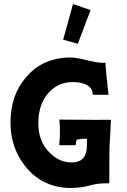

<svg xmlns="http://www.w3.org/2000/svg" viewBox="-20 -922 628 952"><path d="M342 -902 429 -872 366 -705 293 -725ZM530 -328Q530 -322 527.5 -273Q525 -224 523 -194Q522 -168 522 -13Q467 -15 424 -2Q379 10 326 10Q304 10 285 7Q171 -10 101 -103Q32 -194 32 -313Q32 -452 111 -541Q193 -637 332 -637Q357 -637 421 -621Q483 -607 503 -611Q503 -586 518 -452H440Q440 -474 427 -488Q401 -515 341 -515Q269 -515 222 -463Q170 -407 170 -309Q170 -221 226 -165Q278 -112 346 -117Q411 -122 411 -202V-234Q366 -234 361 -228Q357 -224 355 -202H274Q277 -244 277 -263Q278 -299 274 -329Q493 -327 530 -328Z"/></svg>

Font: GFS Neohellenic Rg
Style: Bold
Weight: 700
Designer: Designed by Takis Katsoulidis and George D. Matthiopoulos.
Foundry: Designed by Takis Katsoulidis and George D. Matthiopoulos.
Version: Version 1.0